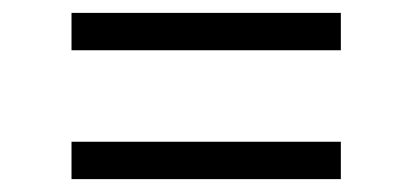

<svg xmlns="http://www.w3.org/2000/svg" viewBox="-20 -489 640 298"><path d="M91 -411V-469H509V-411ZM509 -211H91V-269H509Z"/></svg>

Font: Iosevka Aile Custom Light
Style: Regular
Weight: 300
Designer: Belleve Invis
Foundry: Belleve Invis
Version: Version 17.0.2; ttfautohint (v1.8.3)